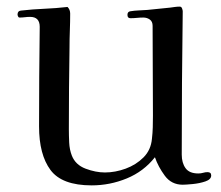

<svg xmlns="http://www.w3.org/2000/svg" viewBox="-20 -557 668 580"><path d="M618 -27Q618 -15 600.5 -9Q583 -3 562 -1Q541 1 532 1Q498 1 478 -26Q458 -53 448 -82Q414 -39 363 -18Q312 3 257 3Q167 3 132.5 -43.5Q98 -90 98 -175Q98 -250 98.5 -325.5Q99 -401 100 -476Q100 -506 71 -506Q63 -506 55 -505Q47 -504 39 -504Q36 -504 34.5 -507.5Q33 -511 33 -513Q33 -524 43 -525Q78 -529 113.5 -530.5Q149 -532 184 -536Q192 -528 192 -516Q192 -491 191 -465Q190 -439 190 -413Q189 -352 188.5 -290.5Q188 -229 188 -167Q188 -148 189 -126.5Q190 -105 197 -87Q208 -59 238.5 -47.5Q269 -36 297 -36Q328 -36 359.5 -47.5Q391 -59 413.5 -81.5Q436 -104 439 -138Q441 -155 441.5 -172.5Q442 -190 442 -207L441 -479Q441 -492 432.5 -498Q424 -504 413 -504Q403 -504 393.5 -503Q384 -502 374 -502Q365 -502 365 -512Q365 -522 374 -523Q386 -525 399 -525.5Q412 -526 425 -527L494 -534Q501 -535 508.5 -536Q516 -537 523 -537Q528 -537 530 -531.5Q532 -526 532 -523Q529 -306 529 -90Q529 -65 540.5 -49Q552 -33 579 -33Q587 -33 593.5 -35Q600 -37 607 -37Q618 -37 618 -27Z"/></svg>

Font: Kaisei Decol
Style: Regular
Weight: 400
Designer: Font-Kai, 金井和夫
Foundry: KAZUO KANAI
Version: Version 5.003